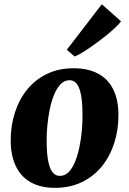

<svg xmlns="http://www.w3.org/2000/svg" viewBox="-20 -890 621 924"><path d="M333.5 -561.5Q403.5 -561.5 451.5 -536Q499.5 -510.5 524.5 -460.8Q549.5 -411 550 -339Q550.5 -267 530.2 -203Q510 -139 470.8 -90.2Q431.5 -41.5 374.5 -13.8Q317.5 14 244.5 14Q176.5 14 129.2 -12Q82 -38 57.2 -88.2Q32.5 -138.5 31.5 -209.5Q31 -283 51.2 -346.8Q71.5 -410.5 110.5 -458.8Q149.5 -507 205.8 -534.2Q262 -561.5 333.5 -561.5ZM314.5 -504Q290 -504 271.8 -485Q253.5 -466 240.5 -434.5Q227.5 -403 219.5 -364.2Q211.5 -325.5 207.8 -284.8Q204 -244 204.5 -208Q205 -145.5 213 -109.5Q221 -73.5 235 -58.5Q249 -43.5 267.5 -43.5Q292.5 -43.5 310.8 -62.2Q329 -81 341.8 -112.8Q354.5 -144.5 362.5 -183.5Q370.5 -222.5 374 -263.2Q377.5 -304 377 -341Q376.5 -404.5 368.5 -440Q360.5 -475.5 346.8 -489.8Q333 -504 314.5 -504ZM301.5 -650.5 470 -869.5 562.5 -787.5Q555 -776.5 536 -758.2Q517 -740 490.8 -719Q464.5 -698 436.2 -677.5Q408 -657 382.5 -641Q357 -625 339 -618Z"/></svg>

Font: Merriweather 36pt Black
Style: Italic
Weight: 900
Italic angle: -7.8°
Version: Version 2.101